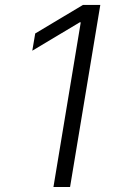

<svg xmlns="http://www.w3.org/2000/svg" viewBox="-20 -747 486 767"><path d="M380.7 -727.3 259.9 0H193.5L302.6 -657.7H298.3L109 -544.4L120.7 -613.3L311.4 -727.3Z"/></svg>

Font: Inter P Light
Style: Italic
Weight: 300
Italic angle: 9.39999°
Designer: Rasmus Andersson
Foundry: rsms
Version: Version 3.018;git-588b23468